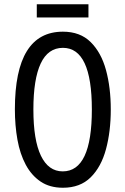

<svg xmlns="http://www.w3.org/2000/svg" viewBox="-20 -873 590 903"><path d="M501 -358Q501 -255 478.5 -171.5Q456 -88 406.5 -39Q357 10 276 10Q214 10 171 -19Q128 -48 101 -98.5Q74 -149 62 -216Q50 -283 50 -359Q50 -724 276 -724Q357 -724 406.5 -675Q456 -626 478.5 -543.5Q501 -461 501 -358ZM137 -358Q137 -214 172.5 -140.5Q208 -67 275 -67Q412 -67 412 -358Q412 -648 276 -648Q206 -648 171.5 -574.5Q137 -501 137 -358ZM396 -853V-791H153V-853Z"/></svg>

Font: Noto Sans Lao ExtraCondensed
Style: Regular
Weight: 400
Width: 2
Designer: Monotype Design Team
Foundry: Monotype Imaging Inc.
Version: Version 2.003; ttfautohint (v1.8.4.7-5d5b)